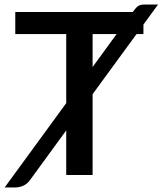

<svg xmlns="http://www.w3.org/2000/svg" viewBox="-48 -773 718 848"><path d="M467 -622.5H361V-477ZM555 -622.5 361 -357V0H244.5V-197L84 23Q71 40.5 53.5 47.8Q36 55 19 55H-27.5L244.5 -317.5V-622.5H19.5V-720H538.5L541 -723.5Q547 -731.5 551.8 -737Q556.5 -742.5 561.8 -746Q567 -749.5 573.8 -751.2Q580.5 -753 590 -753H650L585.5 -664.5V-622.5Z"/></svg>

Font: Lato 2
Style: Regular
Weight: 600
Designer: Lukasz Dziedzic with Adam Twardoch and Botio Nikoltchev
Foundry: tyPoland Lukasz Dziedzic
Version: Version 2.015; 2015-08-06; http://www.latofonts.com/